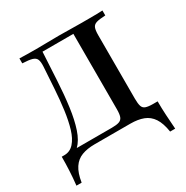

<svg xmlns="http://www.w3.org/2000/svg" viewBox="-162 -707 949 979"><g transform="rotate(-30 312.0 -217.5)"><path d="M10.5 136.3Q15.3 93.5 17.3 52.4Q19.4 11.3 19.4 -29H314.5Q342.7 -29 357.7 -34.3Q372.6 -39.5 378.2 -54Q383.9 -68.5 383.9 -98.4V-546L391.1 -541.9H194.4L202.4 -545.2Q197.6 -457.3 193.1 -376.2Q188.7 -295.2 179.4 -226.6Q170.2 -158.1 153.2 -107.3Q136.3 -56.5 107.3 -28.2Q78.2 0 34.7 0V-29Q68.5 -29 91.5 -54.8Q114.5 -80.6 127.8 -125Q141.1 -169.4 148.8 -226.6Q156.5 -283.9 160.5 -347.2Q164.5 -410.5 168.5 -472.6Q170.2 -500.8 164.5 -514.9Q158.9 -529 140.3 -534.7Q121.8 -540.3 83.1 -541.9V-571Q100.8 -570.2 128.2 -569.8Q155.6 -569.4 181.5 -569.4Q215.3 -569.4 248 -570.2Q280.6 -571 315.3 -571Q349.2 -571 377.4 -570.2Q405.6 -569.4 444.4 -569.4Q468.5 -569.4 492.7 -569.4Q516.9 -569.4 537.9 -569.8Q558.9 -570.2 571.8 -571V-541.9Q536.3 -540.3 519 -535.1Q501.6 -529.8 496 -515.7Q490.3 -501.6 490.3 -472.6V-98.4Q490.3 -69.4 495.2 -54.4Q500 -39.5 514.5 -34.3Q529 -29 557.3 -29H583.9Q583.9 11.3 586.3 52.4Q588.7 93.5 591.9 136.3H562.1Q554 83.9 534.3 54Q514.5 24.2 482.7 12.1Q450.8 0 407.3 0H196Q152.4 0 120.6 12.1Q88.7 24.2 69 54Q49.2 83.9 41.1 136.3Z"/></g></svg>

Font: Playfair SemiBold
Style: Regular
Weight: 600
Designer: Claus Eggers Sørensen
Foundry: Claus Eggers Sørensen
Version: Version 2.001;gftools[0.9.30]